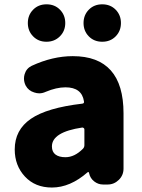

<svg xmlns="http://www.w3.org/2000/svg" viewBox="-20 -838 645 872"><path d="M215.8 13.7Q139.6 13.7 93.3 -36.1Q46.9 -85.9 46.9 -159.2Q46.9 -248 120.1 -298.3Q193.4 -348.6 353.5 -367.2Q363.3 -368.2 361.3 -377.9Q351.6 -441.4 277.3 -441.4Q236.3 -441.4 187.5 -420.9Q172.9 -414.1 158.2 -414.1Q147.5 -414.1 135.7 -418Q109.4 -425.8 96.7 -449.2Q88.9 -464.8 88.9 -481.4Q88.9 -491.2 91.8 -501Q99.6 -527.3 124 -539.1Q218.8 -583 310.5 -583Q541 -583 541 -323.2V-72.3Q541 -42 519.5 -21Q498 0 468.8 0H448.2Q425.8 0 407.7 -14.2Q389.6 -28.3 384.8 -50.8L383.8 -54.7Q382.8 -56.6 380.9 -56.6Q378.9 -56.6 377.9 -55.7Q298.8 13.7 215.8 13.7ZM277.3 -124Q318.4 -124 356.4 -162.1Q363.3 -168.9 363.3 -178.7V-250Q363.3 -253.9 360.4 -256.3Q357.4 -258.8 353.5 -258.8Q215.8 -238.3 215.8 -172.9Q215.8 -148.4 231.9 -136.2Q248 -124 277.3 -124ZM106.4 -733.4Q106.4 -769.5 130.4 -793.9Q154.3 -818.4 191.4 -818.4Q228.5 -818.4 252.4 -793.9Q276.4 -769.5 276.4 -733.4Q276.4 -697.3 252 -672.9Q227.5 -648.4 190.9 -648.4Q154.3 -648.4 130.4 -672.9Q106.4 -697.3 106.4 -733.4ZM359.4 -733.4Q359.4 -769.5 383.3 -793.9Q407.2 -818.4 444.3 -818.4Q481.4 -818.4 505.4 -793.9Q529.3 -769.5 529.3 -733.4Q529.3 -697.3 505.4 -672.9Q481.4 -648.4 444.3 -648.4Q407.2 -648.4 383.3 -672.9Q359.4 -697.3 359.4 -733.4Z"/></svg>

Font: Gen Jyuu GothicX Heavy
Style: Bold
Weight: 900
Designer: [Source Han Sans]
Ryoko NISHIZUKA  (kana & ideographs); Paul D. Hunt (Latin, Greek & Cyrillic); Wenlong ZHANG  (bopomofo
Version: Version 1.002.20150607